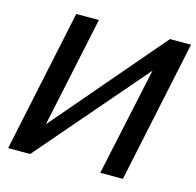

<svg xmlns="http://www.w3.org/2000/svg" viewBox="-104 -818 946 926"><g transform="rotate(15 369.0 -355.0)"><path d="M15 0H125L591 -541L475 0H588L738 -710H633L161 -158L278 -710H165Z"/></g></svg>

Font: FIGSv2-sans-serif SmBold Italic
Style: Regular
Weight: 600
Italic angle: -12°
Designer: Matt McInerney, Pablo Impallari, Rodrigo Fuenzalida
Foundry: Matt McInerney, Pablo Impallari, Rodrigo Fuenzalida
Version: Version 4.020;hotconv 1.0.109;makeotfexe 2.5.65596